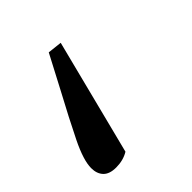

<svg xmlns="http://www.w3.org/2000/svg" viewBox="-108 -239 455 455"><g transform="rotate(-45 120.0 -11.0)"><path d="M150 -160 76 131Q58 142 34 142Q12 142 1.5 131Q-9 120 -9 101Q-9 75 13.5 29Q36 -17 72 -84L114 -164Z"/></g></svg>

Font: Source Serif 4 SmText
Style: Italic
Weight: 400
Italic angle: -12°
Designer: Frank Grießhammer
Foundry: Adobe
Version: Version 4.005;hotconv 1.1.0;makeotfexe 2.6.0